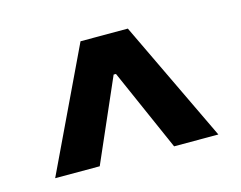

<svg xmlns="http://www.w3.org/2000/svg" viewBox="-57 -793 602 479"><g transform="rotate(-15 244.0 -554.0)"><path d="M182.5 -711.3H304.7L454.5 -397.7H340.2L246.8 -609.7H240.8L148.1 -397.7H33Z"/></g></svg>

Font: Cannonade
Style: Bold
Weight: 700
Designer: Rasmus Andersson
Foundry: rsms
Version: Version 3.012;git-f93a4a705